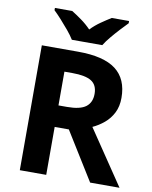

<svg xmlns="http://www.w3.org/2000/svg" viewBox="-99 -1007 858 1081"><g transform="rotate(10 330.0 -467.0)"><path d="M298 -714Q444 -714 513.5 -661Q583 -608 583 -500Q583 -451 564.5 -414.5Q546 -378 515.5 -352.5Q485 -327 450 -311L660 0H492L322 -274H241V0H90V-714ZM287 -590H241V-397H290Q365 -397 397.5 -422Q430 -447 430 -496Q430 -547 395.5 -568.5Q361 -590 287 -590ZM251 -774Q237 -797 214.5 -824Q192 -851 168.5 -877Q145 -903 126 -921V-934H225Q251 -918 281 -896.5Q311 -875 337 -848Q363 -875 394 -896.5Q425 -918 451 -934H550V-921Q532 -903 508 -877Q484 -851 461.5 -824Q439 -797 425 -774Z"/></g></svg>

Font: Noto Sans Ethiopic
Style: Bold
Weight: 700
Designer: Monotype Design Team
Foundry: Monotype Imaging Inc.
Version: Version 2.102; ttfautohint (v1.8.4.7-5d5b)